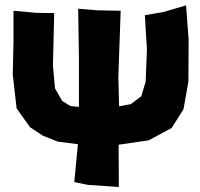

<svg xmlns="http://www.w3.org/2000/svg" viewBox="-20 -537 759 728"><path d="M276.4 -503.9 279.3 -317.4V-131.8L247.1 -134.8L215.8 -154.3L188.5 -202.1L180.7 -288.1L185.5 -487.3L118.2 -488.3L31.2 -496.1V-382.8L28.3 -254.9L43 -126L93.8 -54.7L142.6 -22.5L199.2 0L275.4 9.8L261.7 153.3L313.5 164.1L430.7 171.9L429.7 11.7L543.9 -4.9L630.9 -51.8L675.8 -123L694.3 -227.5L695.3 -385.7L685.5 -516.6L598.6 -491.2L529.3 -479.5L537.1 -347.7L532.2 -226.6L515.6 -171.9L476.6 -142.6L431.6 -133.8L428.7 -244.1L437.5 -496.1L347.7 -498Z"/></svg>

Font: MaokenAssortedSans-Lite
Style: Lite
Weight: 400
Version: Version 1.400